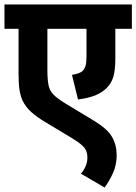

<svg xmlns="http://www.w3.org/2000/svg" viewBox="-20 -642 610 859"><path d="M570 -513H496V-380Q496 -330 487.5 -300Q479 -270 458 -249Q437 -228 406.5 -215.5Q376 -203 329 -197L302 -307Q338 -313 350 -325Q359 -335 363 -348.5Q367 -362 367 -391V-513H192V-330Q192 -287 197 -261.5Q202 -236 220 -218Q238 -200 276 -177L402 -101Q461 -65 481.5 -29Q502 7 502 53Q502 95 485.5 132Q469 169 448 197L342 135Q354 122 362.5 103Q371 84 371 64Q371 46 365.5 32.5Q360 19 343 4.5Q326 -10 292 -30L184 -95Q145 -118 119.5 -141Q94 -164 80 -194Q71 -215 67 -241.5Q63 -268 63 -312V-513H0V-622H570Z"/></svg>

Font: Noto Sans SemiCondensed
Style: Bold Italic
Weight: 700
Width: 4
Italic angle: -12°
Designer: Monotype Design Team
Foundry: Monotype Imaging Inc.
Version: Version 2.013; ttfautohint (v1.8.4.7-5d5b)